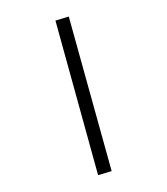

<svg xmlns="http://www.w3.org/2000/svg" viewBox="-220 -903 960 1104"><g transform="rotate(-30 260.0 -351.5)"><path d="M336.9 -807.1 415 -789.1 184.1 104 105 85Z"/></g></svg>

Font: FiraGO
Style: Regular
Weight: 400
Designer: bBox Type
Foundry: bBox Type GmbH
Version: Version 1.001;PS 001.001;hotconv 1.0.88;makeotf.lib2.5.64775